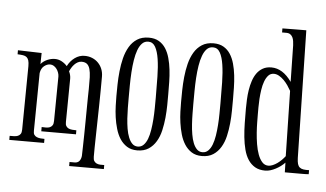

<svg xmlns="http://www.w3.org/2000/svg" viewBox="-48 -729 1377 810"><g transform="rotate(5 640.5 -324.0)"><path d="M112.8 -413.1Q123.5 -425.8 139.9 -432.9Q156.2 -439.9 171.9 -439.9Q187.5 -439.9 200.9 -432.6Q214.4 -425.3 224.1 -414.1Q235.4 -436.5 254.4 -450.2Q273.4 -463.9 295.9 -463.9Q313.5 -463.9 328.1 -457.8Q342.8 -451.7 353.5 -440.7Q364.3 -429.7 370.1 -415Q376 -400.4 376 -382.8Q376 -354.5 375.7 -322.5Q375.5 -290.5 374.8 -258.1Q374 -225.6 373.5 -193.8Q373 -162.1 372.3 -133.8Q371.6 -105.5 371.3 -82Q371.1 -58.6 371.1 -43Q371.1 -31.2 375.2 -24.9Q379.4 -18.6 386 -15.6Q392.6 -12.7 400.9 -12.2Q409.2 -11.7 418 -12.2V4.9H271V-12.2H294.9Q307.6 -13.2 313.7 -22Q319.8 -30.8 320.8 -43Q321.3 -59.1 321.8 -82Q322.3 -105 322.8 -131.6Q323.2 -158.2 323.5 -186.3Q323.7 -214.4 324 -240.5Q324.2 -266.6 324.5 -289.1Q324.7 -311.5 325.2 -326.2Q325.7 -354.5 325 -375.5Q324.2 -396.5 320.3 -410.4Q316.4 -424.3 308.1 -431.2Q299.8 -438 285.2 -438Q276.4 -438 268.8 -433.8Q261.2 -429.7 254.9 -423.1Q248.5 -416.5 243.7 -408.4Q238.8 -400.4 235.8 -393.1Q239.3 -386.2 241.2 -378.4Q243.2 -370.6 243.2 -362.8L241.2 -179.2Q240.7 -168 244.9 -161.6Q249 -155.3 255.6 -152.3Q262.2 -149.4 270.8 -148.7Q279.3 -147.9 288.1 -147.9V-130.9H141.1V-148.9Q150.4 -148.4 159.4 -148.4Q168.5 -148.4 175.3 -151.1Q182.1 -153.8 186.5 -160.2Q190.9 -166.5 190.9 -179.2L192.9 -367.2Q192.9 -375 189.9 -383.5Q187 -392.1 181.9 -398.9Q176.8 -405.8 169.7 -410.4Q162.6 -415 153.8 -415Q141.1 -415 128.7 -405.3Q116.2 -395.5 112.8 -375L109.9 -130.9Q109.4 -119.6 113.5 -113.5Q117.7 -107.4 124.8 -104.5Q131.8 -101.6 140.4 -100.8Q148.9 -100.1 157.2 -100.1V-83H9.8V-100.1Q19 -100.1 28.3 -100.3Q37.6 -100.6 44.4 -103.3Q51.3 -106 55.7 -112.3Q60.1 -118.7 60.1 -130.9L63 -399.9Q63 -415 60.3 -423.8Q57.6 -432.6 51.8 -437.5Q45.9 -442.4 36.4 -443.8Q26.9 -445.3 13.2 -445.8V-462.9L113.8 -460Z M661.1 -334Q661.1 -313.5 660.9 -287.4Q660.6 -261.2 658 -233.6Q655.3 -206.1 649.2 -179.4Q643.1 -152.8 630.6 -132.1Q618.2 -111.3 598.9 -98.6Q579.6 -85.9 550.8 -85.9Q524.9 -85.9 507.1 -97.4Q489.3 -108.9 477.5 -127.2Q465.8 -145.5 459 -169.2Q452.1 -192.9 448.7 -217.3Q445.3 -241.7 444.6 -264.9Q443.8 -288.1 443.8 -306.2Q443.8 -327.6 444.3 -355.2Q444.8 -382.8 447.8 -411.6Q450.7 -440.4 457.5 -467.8Q464.4 -495.1 477.1 -516.6Q489.7 -538.1 509.8 -551Q529.8 -564 559.1 -564Q584.5 -564 601.8 -553.7Q619.1 -543.5 630.4 -526.1Q641.6 -508.8 647.9 -485.8Q654.3 -462.9 657.2 -437.3Q660.2 -411.6 660.6 -385Q661.1 -358.4 661.1 -334ZM558.1 -546.9Q542.5 -546.9 532 -536.1Q521.5 -525.4 514.6 -506.8Q507.8 -488.3 503.9 -463.9Q500 -439.5 498.3 -412.1Q496.6 -384.8 496.3 -356.4Q496.1 -328.1 496.1 -301.8Q496.1 -282.7 496.3 -260.5Q496.6 -238.3 498 -216.1Q499.5 -193.8 502.9 -173.3Q506.3 -152.8 512.7 -137Q519 -121.1 528.6 -111.6Q538.1 -102.1 552.2 -102.1Q566.4 -102.1 576.4 -112.1Q586.4 -122.1 592.8 -138.7Q599.1 -155.3 602.5 -177Q606 -198.7 607.7 -222.4Q609.4 -246.1 609.6 -270Q609.9 -293.9 609.9 -314.9Q609.9 -361.3 609.1 -403.3Q608.4 -445.3 603.5 -477.3Q598.6 -509.3 588.1 -528.1Q577.6 -546.9 558.1 -546.9Z M935.1 -334Q935.1 -313.5 934.8 -287.4Q934.6 -261.2 931.9 -233.6Q929.2 -206.1 923.1 -179.4Q917 -152.8 904.5 -132.1Q892.1 -111.3 872.8 -98.6Q853.5 -85.9 824.7 -85.9Q798.8 -85.9 781 -97.4Q763.2 -108.9 751.5 -127.2Q739.7 -145.5 732.9 -169.2Q726.1 -192.9 722.7 -217.3Q719.2 -241.7 718.5 -264.9Q717.8 -288.1 717.8 -306.2Q717.8 -327.6 718.3 -355.2Q718.8 -382.8 721.7 -411.6Q724.6 -440.4 731.4 -467.8Q738.3 -495.1 751 -516.6Q763.7 -538.1 783.7 -551Q803.7 -564 833 -564Q858.4 -564 875.7 -553.7Q893.1 -543.5 904.3 -526.1Q915.5 -508.8 921.9 -485.8Q928.2 -462.9 931.2 -437.3Q934.1 -411.6 934.6 -385Q935.1 -358.4 935.1 -334ZM832 -546.9Q816.4 -546.9 805.9 -536.1Q795.4 -525.4 788.6 -506.8Q781.7 -488.3 777.8 -463.9Q773.9 -439.5 772.2 -412.1Q770.5 -384.8 770.3 -356.4Q770 -328.1 770 -301.8Q770 -282.7 770.3 -260.5Q770.5 -238.3 772 -216.1Q773.4 -193.8 776.9 -173.3Q780.3 -152.8 786.6 -137Q793 -121.1 802.5 -111.6Q812 -102.1 826.2 -102.1Q840.3 -102.1 850.3 -112.1Q860.4 -122.1 866.7 -138.7Q873 -155.3 876.5 -177Q879.9 -198.7 881.6 -222.4Q883.3 -246.1 883.5 -270Q883.8 -293.9 883.8 -314.9Q883.8 -361.3 883.1 -403.3Q882.3 -445.3 877.4 -477.3Q872.6 -509.3 862.1 -528.1Q851.6 -546.9 832 -546.9Z M1168 -585Q1167.5 -593.8 1166.3 -602.5Q1165 -611.3 1161.6 -618.4Q1158.2 -625.5 1151.9 -630.1Q1145.5 -634.8 1134.8 -634.8H1116.7V-651.9Q1123 -651.9 1130.4 -652.1Q1137.7 -652.3 1148.9 -652.3Q1160.2 -652.3 1176.5 -652.6Q1192.9 -652.8 1217.8 -652.8L1229 -112.8Q1229.5 -97.2 1232.2 -87.9Q1234.9 -78.6 1241 -73.5Q1247.1 -68.4 1256.8 -66.9Q1266.6 -65.4 1280.8 -65.9V-48.8Q1274.4 -48.3 1267.3 -48.1Q1260.3 -47.9 1249.3 -47.9Q1238.3 -47.9 1221.7 -47.9Q1205.1 -47.9 1179.7 -47.9L1178.7 -88.9Q1170.9 -80.6 1160.9 -73.2Q1150.9 -65.9 1140.1 -60.3Q1129.4 -54.7 1118.2 -51.3Q1106.9 -47.9 1096.7 -47.9Q1070.8 -47.9 1053.2 -58.1Q1035.6 -68.4 1023.9 -86.2Q1012.2 -104 1005.9 -128.4Q999.5 -152.8 996.6 -181.2Q993.7 -209.5 993.2 -240.2Q992.7 -271 992.7 -301.8Q992.7 -319.3 993.7 -339.8Q994.6 -360.4 997.8 -380.6Q1001 -400.9 1007.1 -419.4Q1013.2 -438 1023.4 -452.4Q1033.7 -466.8 1048.8 -475.3Q1064 -483.9 1085 -483.9Q1133.3 -483.9 1170.9 -430.2ZM1097.7 -458Q1083.5 -458 1074.2 -447.8Q1064.9 -437.5 1059.1 -421.6Q1053.2 -405.8 1050.3 -386Q1047.4 -366.2 1046.1 -346.9Q1044.9 -327.6 1044.9 -311Q1044.9 -294.4 1044.9 -285.2Q1044.9 -271 1045.2 -249.5Q1045.4 -228 1047.1 -204.1Q1048.8 -180.2 1052.7 -156.2Q1056.6 -132.3 1063.7 -113Q1070.8 -93.8 1081.5 -81.8Q1092.3 -69.8 1107.9 -69.8Q1116.7 -69.8 1126.5 -74Q1136.2 -78.1 1145.5 -84.7Q1154.8 -91.3 1163.1 -99.6Q1171.4 -107.9 1177.7 -116.2L1171.9 -392.1Q1166 -402.8 1158 -414.6Q1149.9 -426.3 1140.4 -435.8Q1130.9 -445.3 1119.9 -451.7Q1108.9 -458 1097.7 -458Z"/></g></svg>

Font: Bigelow Rules
Style: Regular
Weight: 400
Designer: Astigmatic (AOETI)
Foundry: Astigmatic (AOETI)
Version: Version 1.001